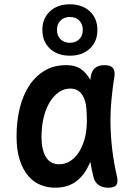

<svg xmlns="http://www.w3.org/2000/svg" viewBox="-20 -863 640 893"><path d="M237 10Q201 10 168.5 -3Q136 -16 111.5 -44.5Q87 -73 72 -118.5Q57 -164 57 -230Q57 -298 71.5 -358.5Q86 -419 115 -463.5Q144 -508 187 -534Q230 -560 287 -560Q335 -560 363 -537Q386 -518 400 -491L402 -507Q407 -535 423 -547.5Q439 -560 466 -560Q494 -560 505 -547Q516 -534 512 -507Q503 -450 498 -395Q493 -340 494 -283.5Q495 -227 502 -167.5Q509 -108 524 -42Q530 -15 521 -2.5Q512 10 484 10Q456 10 438 -3Q420 -16 414 -42Q406 -77 400 -111Q395 -97 388 -85Q366 -41 328.5 -15.5Q291 10 237 10ZM256 -99Q282 -99 305 -113Q328 -127 345.5 -153Q363 -179 373.5 -216.5Q384 -254 384 -302Q384 -329 382 -355.5Q380 -382 372 -403Q364 -424 348.5 -437.5Q333 -451 306 -451Q277 -451 252.5 -433.5Q228 -416 210 -385.5Q192 -355 182.5 -314Q173 -273 173 -226Q173 -168 193 -133.5Q213 -99 256 -99ZM305 -604Q247 -604 212 -637Q177 -670 177 -724Q177 -777 212 -810Q247 -843 305 -843Q363 -843 398 -810Q433 -777 433 -724Q433 -670 398 -637Q363 -604 305 -604ZM305 -664Q332 -664 348.5 -680.5Q365 -697 365 -724Q365 -751 348.5 -767.5Q332 -784 305 -784Q278 -784 261.5 -767.5Q245 -751 245 -724Q245 -697 261.5 -680.5Q278 -664 305 -664Z"/></svg>

Font: Maple Mono NL SemiBold
Style: Regular
Weight: 600
Monospace: yes
Designer: subframe7536
Version: Version 7.000